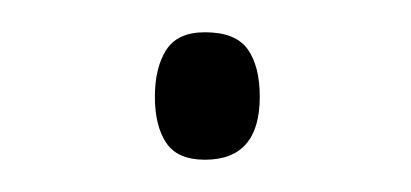

<svg xmlns="http://www.w3.org/2000/svg" viewBox="-20 -91 255 119"><path d="M76 -31Q76 -49 83 -60Q90 -71 107 -71Q126 -71 133.5 -60.5Q141 -50 141 -31Q141 8 107 8Q90 8 83 -2.5Q76 -13 76 -31Z"/></svg>

Font: Noto Sans Lao Looped UI SmCd ExtLt
Style: Regular
Weight: 200
Width: 4
Designer: Mark Frömberg, Ben Mitchell
Foundry: The Fontpad Ltd
Version: Version 1.001; ttfautohint (v1.8.4.7-5d5b)